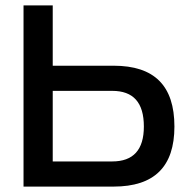

<svg xmlns="http://www.w3.org/2000/svg" viewBox="-20 -690 709 710"><path d="M67 0H400C551 0 625 -74 625 -222C625 -373 551 -447 400 -447H175V-670H67ZM175 -93V-354H395C473 -354 512 -311 512 -222C512 -136 473 -93 395 -93Z"/></svg>

Font: LT Wave Text Medium
Style: Regular
Weight: 500
Designer: Daniel Lyons
Version: Version 2.5 (Glyphs App)